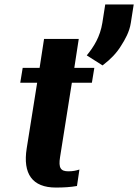

<svg xmlns="http://www.w3.org/2000/svg" viewBox="-20 -833 621 863"><path d="M71 -461H147L100 -166C82 -52 125 10 231 10C268 10 297 8 326 3L337 -71C321 -66 308 -63 287 -63C253 -63 242 -78 250 -127L303 -461H393L404 -528H314L334 -658H178L158 -528H82ZM370 -584 441 -539 446 -543C476 -566 504 -594 524 -627C542 -655 562 -690 568 -730L581 -813H453L440 -730C430 -668 402 -623 370 -584Z"/></svg>

Font: Aerodynamic
Style: BdObl
Weight: 500
Designer: Google
Version: Version 2.000980; 2014